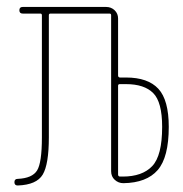

<svg xmlns="http://www.w3.org/2000/svg" viewBox="-20 -540 540 566"><path d="M328.1 -287.1V-25.4Q328.1 -20.5 333 -19.5H341.8Q399.4 -19.5 428.7 -50.3Q458 -81.1 458 -166Q458 -239.3 431.6 -265.6Q405.3 -292 351.6 -292H333Q328.1 -292 328.1 -287.1ZM32.2 6.8Q22.5 6.8 22.5 -2.9Q22.5 -12.7 32.2 -12.7Q75.2 -14.6 89.4 -37.6Q103.5 -60.5 103.5 -134.8V-495.1Q103.5 -500 98.6 -500H46.9Q37.1 -500 37.1 -509.8Q37.1 -519.5 46.9 -519.5H293Q307.6 -519.5 317.9 -509.8Q328.1 -500 328.1 -485.4V-317.4Q328.1 -312.5 333 -311.5H351.6Q416 -311.5 446.8 -278.3Q477.5 -245.1 477.5 -166Q477.5 -76.2 444.8 -38.6Q412.1 -1 343.8 0Q329.1 0 318.4 -9.8Q307.6 -19.5 307.6 -35.2V-495.1Q307.6 -500 302.7 -500H128.9Q124 -500 124 -495.1V-134.8Q124 -55.7 106 -25.4Q87.9 4.9 32.2 6.8Z"/></svg>

Font: Rounded-X Mgen+ 2m thin
Style: Regular
Weight: 100
Designer: [Source Han Sans]
Ryoko NISHIZUKA  (kana & ideographs); Paul D. Hunt (Latin, Greek & Cyrillic); Wenlong ZHANG  (bopomofo
Version: Version 1.059.20150602